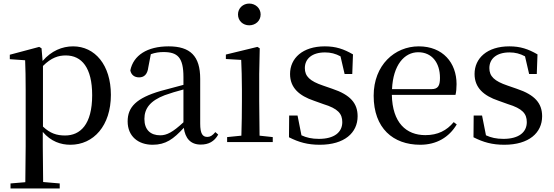

<svg xmlns="http://www.w3.org/2000/svg" viewBox="-20 -797 3105 1077"><path d="M375 15C505 15 602 -92 602 -265C602 -433 512 -537 390 -537C329 -537 268 -512 219 -455L213 -526L200 -534L35 -490V-465L121 -459C123 -410 124 -361 124 -293V23L122 225L39 232V260H315V232L222 224L220 23V-57C266 -3 321 15 375 15ZM221 -427C268 -474 308 -486 349 -486C438 -486 497 -418 497 -263C497 -98 430 -37 345 -37C298 -37 261 -49 221 -87Z M1106 14C1150 14 1182 -3 1204 -42L1188 -56C1171 -36 1159 -29 1143 -29C1117 -29 1103 -46 1103 -104V-355C1103 -483 1047 -537 926 -537C805 -537 728 -486 711 -402C716 -377 734 -363 760 -363C787 -363 807 -378 812 -420L826 -493C851 -502 874 -505 897 -505C976 -505 1009 -475 1009 -365V-321C967 -310 921 -298 882 -287C744 -247 696 -196 696 -116C696 -32 756 15 836 15C910 15 953 -17 1011 -80C1019 -21 1049 14 1106 14ZM1009 -111C949 -55 915 -38 879 -38C825 -38 790 -68 790 -130C790 -189 823 -232 904 -263C934 -274 971 -285 1009 -295Z M1378 -655C1413 -655 1442 -680 1442 -716C1442 -751 1413 -777 1378 -777C1343 -777 1315 -751 1315 -716C1315 -680 1343 -655 1378 -655ZM1333 0H1510V-28L1436 -36L1434 -230V-382L1437 -526L1424 -534L1247 -491V-466L1333 -461C1335 -411 1337 -362 1337 -294V-230C1337 -176 1336 -92 1334 -36L1254 -28V0Z M1774 15C1912 15 1986 -52 1986 -145C1986 -217 1946 -265 1844 -299L1792 -317C1718 -342 1690 -369 1690 -415C1690 -467 1730 -503 1803 -503C1835 -503 1862 -496 1890 -481L1913 -382H1956L1960 -492C1908 -522 1864 -537 1802 -537C1677 -537 1607 -470 1607 -382C1607 -305 1658 -260 1741 -232L1794 -213C1876 -188 1900 -159 1900 -112C1900 -55 1855 -18 1769 -18C1729 -18 1699 -25 1671 -38L1649 -149H1602L1601 -27C1656 1 1706 15 1774 15Z M2337 15C2429 15 2499 -27 2542 -99L2525 -112C2486 -65 2436 -39 2366 -39C2259 -39 2181 -108 2178 -265H2535C2539 -281 2541 -301 2541 -325C2541 -445 2464 -537 2329 -537C2194 -537 2076 -432 2076 -260C2076 -78 2185 15 2337 15ZM2179 -297C2185 -432 2248 -504 2326 -504C2402 -504 2448 -446 2448 -360C2448 -316 2437 -297 2400 -297Z M2809 15C2947 15 3021 -52 3021 -145C3021 -217 2981 -265 2879 -299L2827 -317C2753 -342 2725 -369 2725 -415C2725 -467 2765 -503 2838 -503C2870 -503 2897 -496 2925 -481L2948 -382H2991L2995 -492C2943 -522 2899 -537 2837 -537C2712 -537 2642 -470 2642 -382C2642 -305 2693 -260 2776 -232L2829 -213C2911 -188 2935 -159 2935 -112C2935 -55 2890 -18 2804 -18C2764 -18 2734 -25 2706 -38L2684 -149H2637L2636 -27C2691 1 2741 15 2809 15Z"/></svg>

Font: Noto Serif CJK SC Medium
Style: Regular
Weight: 500
Designer: Ryoko NISHIZUKA 西塚涼子 (kana & ideographs); Frank Grießhammer (Latin, Greek & Cyrillic); Wenlong ZHANG 张文龙 (bopomofo); San
Foundry: Adobe
Version: Version 2.001;hotconv 1.1.0;makeotfexe 2.6.0